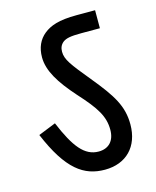

<svg xmlns="http://www.w3.org/2000/svg" viewBox="-93 -687 578 711"><g transform="rotate(-15 196.0 -332.0)"><path d="M356 -180C356 -250 327 -296 258 -380C199 -452 181 -475 181 -505C181 -520 186 -532 198 -541C210 -549 225 -553 268 -553H339V-622H268C199 -622 166 -609 142 -590C117 -570 104 -541 104 -504C104 -453 136 -401 193 -337C256 -268 279 -231 279 -180C279 -137 255 -113 217 -113C163 -113 128 -158 87 -256L20 -229C81 -84 142 -42 222 -42C304 -42 356 -95 356 -180Z"/></g></svg>

Font: Noto Sans Devanagari UI Condensed
Style: Regular
Weight: 400
Width: 3
Designer: Jelle Bosma - Monotype Design Team
Foundry: Monotype Imaging Inc.
Version: Version 2.003